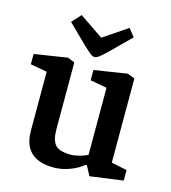

<svg xmlns="http://www.w3.org/2000/svg" viewBox="-108 -803 802 902"><g transform="rotate(15 292.5 -352.0)"><path d="M236 11Q162 11 125 -24Q88 -59 88 -129V-415L7 -430V-480L168 -505L202 -491V-168Q202 -113 222 -90.5Q242 -68 298 -68Q317 -68 340.5 -74.5Q364 -81 379 -89V-415L298 -430V-480L459 -505L494 -491V-82L570 -66V-15L409 7L384 -40H378Q352 -18 313 -3.5Q274 11 236 11ZM287 -540Q277 -540 263 -551.5Q249 -563 231 -580L138 -671L178 -715L294 -636L411 -715L441 -677L343 -580Q324 -562 310.5 -551Q297 -540 287 -540Z"/></g></svg>

Font: Faustina Light SemiBold
Style: Regular
Weight: 600
Version: Version 1.200